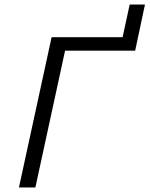

<svg xmlns="http://www.w3.org/2000/svg" viewBox="-20 -821 655 841"><path d="M615 -801 572 -599H265L135 0H63L206 -658H517L548 -801Z"/></svg>

Font: EauTestInfant
Style: Italic
Weight: 400
Italic angle: -12°
Designer: Christian Thalmann (Catharsis Fonts)
Version: Version 0.001;PS 000.001;hotconv 1.0.88;makeotf.lib2.5.64775